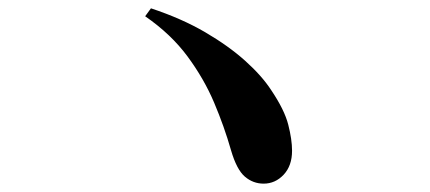

<svg xmlns="http://www.w3.org/2000/svg" viewBox="-20 -589 1040 464"><path d="M344.8 -568.9Q419.3 -544.2 475.9 -511.1Q532.5 -478 572.6 -442Q612.7 -406 635.2 -371.5Q667.5 -323.6 676.6 -287.7Q685.8 -251.8 685.8 -224.7Q685.8 -188.4 665.5 -166.8Q645.2 -145.2 617.1 -145.2Q591.6 -145.2 571.8 -162.1Q551.9 -179.1 538.3 -225.9Q522 -283 497.5 -340.9Q473 -398.7 433.2 -452.6Q393.4 -506.5 330.8 -549.7Z"/></svg>

Font: Noto Serif HK
Style: Regular
Weight: 200
Designer: Ryoko NISHIZUKA 西塚涼子 (kana & ideographs); Frank Grießhammer (Latin, Greek & Cyrillic); Wenlong ZHANG 张文龙 (bopomofo); San
Foundry: Adobe
Version: Version 2.001;hotconv 1.1.0;makeotfexe 2.6.0